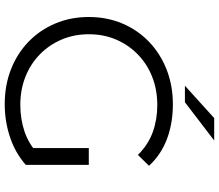

<svg xmlns="http://www.w3.org/2000/svg" viewBox="-77 -844 927 813"><g transform="rotate(90 386.5 -437.5)"><path d="M421 6Q341 6 273.5 -20.5Q206 -47 156.5 -95Q107 -143 79.5 -208Q52 -273 52 -350Q52 -427 79.5 -492Q107 -557 157 -605Q207 -653 274.5 -679.5Q342 -706 422 -706Q502 -706 568.5 -681Q635 -656 682 -605L636 -558Q592 -602 539 -621Q486 -640 425 -640Q360 -640 305.5 -618.5Q251 -597 210.5 -557.5Q170 -518 147.5 -465.5Q125 -413 125 -350Q125 -288 147.5 -235Q170 -182 210.5 -142.5Q251 -103 305.5 -81.5Q360 -60 424 -60Q484 -60 537.5 -78Q591 -96 636 -139L678 -83Q628 -39 561 -16.5Q494 6 421 6ZM678 -83 607 -92V-350H678ZM343 -757 480 -881H575L413 -757Z"/></g></svg>

Font: Montserrat Thin
Style: Regular
Weight: 400
Version: Version 9.000